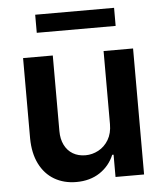

<svg xmlns="http://www.w3.org/2000/svg" viewBox="-52 -753 685 805"><g transform="rotate(-5 291.0 -350.0)"><path d="M398.4 -530.3H522.5V0H402.3V-93.8H396.5Q377.4 -47.9 336.2 -20.5Q294.9 6.8 237.3 6.8Q185.1 6.8 145 -16.6Q105 -40 82.5 -85Q60.1 -129.9 59.6 -192.4V-530.3H184.6V-211.9Q184.6 -178.7 197 -153.6Q209.5 -128.4 232.2 -115Q254.9 -101.6 285.2 -101.6Q313.5 -101.6 339.6 -115.5Q365.7 -129.4 382.1 -156.7Q398.4 -184.1 398.4 -222.7ZM458 -630.9H126V-707H458Z"/></g></svg>

Font: Pretendard Std SemiBold
Style: Regular
Weight: 600
Designer: Base glyphs from Inter by Rasmus Andersson; Hangeul glyphs from Noto Sans CJK(Source Han Sans) by Jang Soo-young and Kan
Foundry: Kil Hyung-jin
Version: Version 1.309